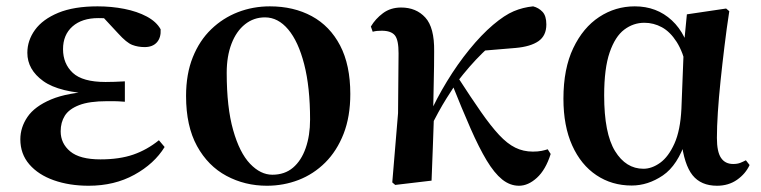

<svg xmlns="http://www.w3.org/2000/svg" viewBox="-20 -572 2409 608"><path d="M260.9 16.2Q199.5 16.2 150.4 -1.2Q101.4 -18.5 72.9 -51.5Q44.4 -84.5 44.4 -130.8Q44.4 -168.4 67 -201.7Q89.6 -235 141.8 -257.1Q194 -279.1 282.4 -283.1V-274.3Q167.6 -278.8 117.1 -315.2Q66.6 -351.5 66.6 -404.7Q66.6 -443.9 90.9 -477.5Q115.2 -511 164.6 -531.5Q214.1 -551.9 289 -551.9Q333 -551.9 373.7 -543.9Q414.5 -535.8 444.9 -519.6Q475.3 -503.3 488.7 -479.2Q490.2 -452.9 476.8 -437.9Q463.4 -422.9 438.1 -422.9Q416.6 -422.9 398.6 -429.9Q380.7 -436.8 354.2 -466.1L291.2 -533.9L352.5 -534.8L374.7 -509.1Q347.5 -511.9 328.4 -513.3Q309.2 -514.7 291.4 -514.7Q239.6 -514.7 209.6 -488.3Q179.6 -461.8 179.6 -416.3Q179.6 -370.3 210.5 -341.3Q241.5 -312.4 314.1 -312.4Q328.8 -312.4 342.7 -312.9Q356.7 -313.4 375.4 -314.4V-249.8Q352.3 -251.6 340.5 -251.6Q328.7 -251.6 319.3 -251.6Q262.7 -251.6 230.6 -239.1Q198.6 -226.7 185.3 -205.6Q172.1 -184.5 172.1 -156.2Q172.1 -117.7 202.4 -92.5Q232.7 -67.3 298.1 -67.3Q358.3 -67.3 402 -82.4Q445.6 -97.5 483.2 -127.9L501.3 -106.5Q468.7 -53.4 405.5 -18.6Q342.3 16.2 260.9 16.2Z M825.2 16.2Q755.5 16.2 697.1 -15.1Q638.6 -46.4 603.9 -109.5Q569.2 -172.7 569.2 -267.9Q569.2 -337.8 590.5 -390.7Q611.7 -443.6 648.8 -479.3Q685.8 -515 733.5 -533.5Q781.2 -551.9 834.6 -551.9Q909.8 -551.9 967.3 -520.8Q1024.7 -489.7 1057 -428Q1089.3 -366.2 1089.3 -274.3Q1089.3 -202.9 1068.1 -148.4Q1046.8 -94 1009.9 -57.2Q973 -20.5 925.4 -2.1Q877.8 16.2 825.2 16.2ZM842.4 -18.7Q881.5 -18.7 907.8 -41Q934.1 -63.3 948 -103.1Q961.9 -142.8 961.9 -193.3Q961.9 -296.1 943.3 -368.4Q924.8 -440.6 892.6 -478.8Q860.5 -517 819.1 -517Q783.5 -517 755.9 -495.1Q728.3 -473.2 713.1 -433.5Q697.9 -393.7 697.9 -341.7Q697.9 -231.8 718.3 -160.1Q738.6 -88.3 771.8 -53.5Q805 -18.7 842.4 -18.7Z M1231.5 13.6 1222.2 5.6 1240.5 -213.7 1242.1 -402.7Q1242.3 -445.6 1230.3 -460.2Q1218.3 -474.7 1188.9 -474.7Q1181.3 -474.7 1174.4 -474.1Q1167.5 -473.5 1160.2 -471.5L1154.4 -488Q1168.8 -512.4 1192.8 -530.3Q1216.9 -548.2 1250.3 -548.2Q1297.8 -548.2 1326.8 -516.5Q1355.8 -484.9 1354.8 -409.8Q1354.8 -363.8 1353.6 -315.3Q1352.3 -266.7 1351.7 -218.7L1354.5 -214.9Q1352.7 -159.6 1350.7 -107Q1348.6 -54.3 1346.6 0ZM1339.1 -159.8 1322.9 -180.8H1328L1336.9 -203.3Q1362.3 -260 1395.4 -314.3Q1428.5 -368.7 1466.3 -415.1Q1504 -461.5 1541.2 -493.2Q1578.1 -524.4 1607 -536.5Q1636 -548.7 1668.2 -551.9Q1685.8 -547.5 1697.9 -534.6Q1710.1 -521.8 1710.1 -494.6Q1710.1 -459 1685.2 -441.7Q1660.3 -424.4 1613.2 -420.2L1500.8 -410.8L1585.3 -471.6Q1546.3 -441.7 1506.9 -403.1Q1467.5 -364.5 1426.7 -311.3L1422.1 -304.3Q1406.8 -281.2 1394 -260.6Q1381.1 -240 1368.2 -216.5Q1355.3 -193 1339.1 -159.8ZM1623.5 16.2Q1595.1 16.2 1570.2 -3.7Q1545.4 -23.7 1521.1 -64Q1496.9 -104.3 1470.1 -165.2Q1443.3 -226.2 1410.7 -307.8L1429.7 -327.6Q1471.7 -262.6 1503.1 -217.6Q1534.5 -172.6 1560.5 -144.7Q1586.5 -116.8 1611.9 -104.4Q1637.3 -91.9 1667.3 -91.9Q1683.5 -91.9 1695.2 -94.3Q1706.8 -96.7 1714.4 -99.3L1723.8 -84.4Q1707.9 -34.2 1680.2 -9Q1652.6 16.2 1623.5 16.2Z M1980.3 15.5Q1917.6 15.5 1868.7 -17.2Q1819.7 -49.9 1792 -111.3Q1764.2 -172.8 1764.2 -259.4Q1764.2 -354.6 1795.3 -419.6Q1826.3 -484.6 1877.6 -518.3Q1928.8 -551.9 1990.1 -551.9Q2059.7 -551.9 2107.5 -507.5Q2155.3 -463.2 2170 -381.8H2176.5L2155.2 -353.7Q2143.2 -407.4 2122.7 -439.4Q2102.2 -471.4 2076 -485.7Q2049.8 -499.9 2020.4 -499.9Q1985.7 -499.9 1956.8 -478.2Q1928 -456.5 1910.6 -406.1Q1893.2 -355.7 1893.2 -269.8Q1893.2 -149.6 1927.6 -93.6Q1962.1 -37.6 2017.5 -37.6Q2044.2 -37.6 2070.6 -56.6Q2096.9 -75.6 2115.7 -117.3Q2134.5 -159.1 2137.8 -227.4L2145.6 -428L2155.1 -526.6L2279.4 -545L2289.4 -536.5Q2280.9 -481.4 2274.1 -424.9Q2267.2 -368.4 2261.7 -315.4Q2256.2 -262.4 2253.2 -216.4Q2250.2 -170.4 2250.2 -135.4Q2250.2 -91.4 2263.2 -72.1Q2276.2 -52.7 2301.7 -52.7Q2314.9 -52.7 2324.2 -56.3Q2333.5 -60 2342 -64.5L2353.7 -49.4Q2341 -21.7 2314 -2.7Q2287 16.2 2250.5 16.2Q2199.9 16.2 2173.1 -17.1Q2146.3 -50.5 2137.4 -127.3L2152.4 -128.7Q2126.2 -48.4 2079 -16.4Q2031.8 15.5 1980.3 15.5Z"/></svg>

Font: Source Han Serif JP VF
Style: Regular
Weight: 250
Designer: Ryoko NISHIZUKA 西塚涼子 (kana & ideographs); Frank Grießhammer (Latin, Greek & Cyrillic); Wenlong ZHANG 张文龙 (bopomofo); San
Foundry: Adobe
Version: Version 2.001;hotconv 1.1.0;makeotfexe 2.6.0